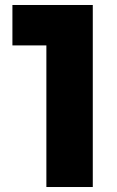

<svg xmlns="http://www.w3.org/2000/svg" viewBox="-20 -750 470 770"><path d="M352.1 0H166V-567.9H29.8V-730H352.1Z"/></svg>

Font: Sora ExtraBold
Style: Regular
Weight: 800
Designer: Jonathan Barnbrook, Julián Moncada
Foundry: Barnbrook Fonts
Version: Version 2.000